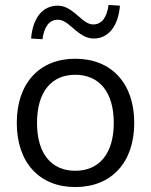

<svg xmlns="http://www.w3.org/2000/svg" viewBox="-20 -749 611 778"><path d="M285 9C431 9 524 -90 524 -251C524 -412 431 -511 285 -511C140 -511 48 -412 48 -251C48 -90 140 9 285 9ZM285 -57C190 -57 130 -124 130 -251C130 -379 190 -446 285 -446C380 -446 441 -379 441 -251C441 -124 380 -57 285 -57ZM106 -593 152 -590C159 -640 179 -669 214 -669C232 -669 248 -660 276 -635C309 -606 332 -593 360 -593C418 -593 459 -641 466 -726L420 -729C413 -678 392 -650 358 -650C340 -650 325 -659 296 -685C264 -713 242 -726 213 -726C154 -726 113 -678 106 -593Z"/></svg>

Font: Poppy and Pepper
Style: Regular
Weight: 400
Designer: Thy Ha
Foundry: Thy Ha
Version: Version 0.001;Glyphs 3.2 (3227)